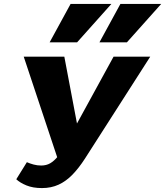

<svg xmlns="http://www.w3.org/2000/svg" viewBox="-20 -947 842 979"><path d="M194 12Q148 12 115 -1.5Q82 -15 63 -33L117 -120Q133 -113 151.5 -108Q170 -103 190 -103Q216 -103 236 -114.5Q256 -126 275.5 -150Q295 -174 316 -214L559 -658H746L413 -138Q382 -90 349.5 -56.5Q317 -23 279 -5.5Q241 12 194 12ZM284 -108 101 -658H308L397 -188ZM233 -731 340 -927H548L373 -731ZM487 -731 594 -927H802L627 -731Z"/></svg>

Font: Ysabeau Black
Style: Italic
Weight: 900
Italic angle: -12°
Version: Version 2.000;gftools[0.9.27.dev2+g8671c4b]